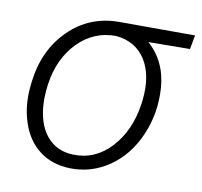

<svg xmlns="http://www.w3.org/2000/svg" viewBox="-66 -599 712 678"><g transform="rotate(10 290.5 -259.5)"><path d="M571.3 -478 422.4 -476.6Q487.8 -418 494.1 -323.7Q500 -234.4 465.8 -155.3Q431.6 -76.2 367.7 -32Q303.7 12.2 226.6 10.3Q161.1 8.3 116.5 -26.1Q71.8 -60.5 51.8 -121.3Q31.7 -182.1 39.6 -254.4L41 -266.6Q54.7 -382.8 128.7 -455.8Q202.6 -528.8 308.6 -528.8L580.6 -528.3ZM95.2 -203.6Q98.1 -127.4 133.5 -84.2Q168.9 -41 229.5 -39.1Q308.6 -36.6 365.2 -98.1Q421.9 -159.7 436 -256.8L438 -272.9Q447.3 -361.3 412.4 -416.3Q377.4 -471.2 306.6 -478Q227.1 -479 169.9 -420.9Q112.8 -362.8 99.1 -268.6Q94.2 -227.5 95.2 -203.6Z"/></g></svg>

Font: RobotoInd Light
Style: Italic
Weight: 300
Italic angle: -12°
Designer: Google
Version: Version 2.001151; 2014